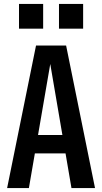

<svg xmlns="http://www.w3.org/2000/svg" viewBox="-20 -950 516 970"><path d="M16 0 162 -720H250L126 0ZM341 0 218 -720H314L460 0ZM109 -268H367V-175H109ZM278 -805V-930H400V-805ZM76 -805V-930H198V-805Z"/></svg>

Font: Instrument Sans Condensed SemiBold
Style: Regular
Weight: 600
Width: 3
Designer: Rodrigo Fuenzalida
Foundry: fragTYPE
Version: Version 1.000;gftools[0.9.28]